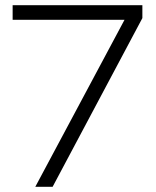

<svg xmlns="http://www.w3.org/2000/svg" viewBox="-20 -717 600 737"><path d="M458 -641H28.5V-697H526.5V-647.5L182 0H115.5Z"/></svg>

Font: HK Grotesk Light
Style: Regular
Weight: 300
Designer: Alfredo Marco Pradil
Foundry: Hanken Design Co.
Version: Version 3.001